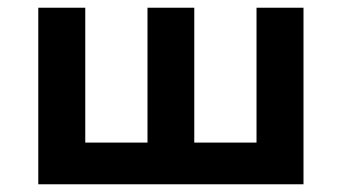

<svg xmlns="http://www.w3.org/2000/svg" viewBox="-20 -477 884 497"><path d="M79.1 0V-457H200.7V-107.9H361.8V-457H482.9V-107.9H644V-457H765.6V0Z"/></svg>

Font: PT Astra Sans
Style: Bold
Weight: 700
Designer: A.Korolkova, I. Chaeva
Foundry: ParaType Ltd
Version: Version 1.001; ttfautohint (v1.6)